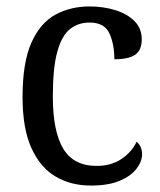

<svg xmlns="http://www.w3.org/2000/svg" viewBox="-20 -566 497 596"><path d="M262 10Q200 10 152.5 -18Q105 -46 77.5 -106.5Q50 -167 50 -265Q50 -372 77.5 -433.5Q105 -495 152 -520.5Q199 -546 258 -546Q301 -546 338 -534.5Q375 -523 397.5 -500.5Q420 -478 420 -444Q420 -410 399.5 -396Q379 -382 335 -382Q335 -429 319.5 -462.5Q304 -496 258 -496Q223 -496 197.5 -476Q172 -456 158 -406Q144 -356 144 -266Q144 -159 176 -105Q208 -51 280 -51Q325 -51 357 -72.5Q389 -94 404 -126Q421 -112 421 -87Q421 -65 404 -42.5Q387 -20 352 -5Q317 10 262 10Z"/></svg>

Font: Noto Serif Myanmar SemCond
Style: Regular
Weight: 400
Width: 4
Designer: Ben Mitchell and the Monotype Design Team
Foundry: Monotype Imaging Inc.
Version: Version 2.106; ttfautohint (v1.8.4.7-5d5b)